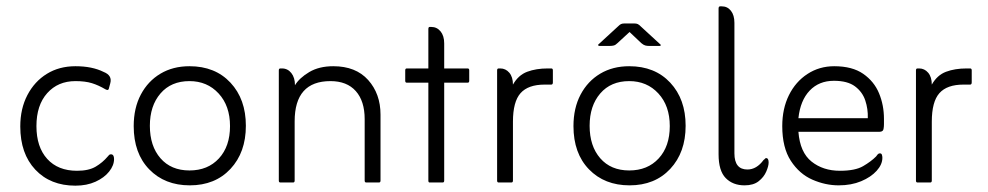

<svg xmlns="http://www.w3.org/2000/svg" viewBox="-20 -576 3118 606"><path d="M218 10Q139 10 91.5 -40.5Q44 -91 44 -177Q44 -233 66.5 -276Q89 -319 128 -343Q167 -367 218 -367Q271 -367 307 -349Q335 -338 328 -313L324 -298Q323 -292 319 -292Q317 -292 313 -294Q291 -307 270 -313.5Q249 -320 218 -320Q163 -320 129 -282Q95 -244 95 -178Q95 -112 129 -74.5Q163 -37 223 -37Q260 -37 282 -50Q304 -63 320 -82Q322 -84 324 -86.5Q326 -89 330 -89Q340 -89 340 -74Q340 -54 324.5 -34.5Q309 -15 281.5 -2.5Q254 10 218 10Z M579 9Q500 9 451 -41.5Q402 -92 402 -178Q402 -235 424.5 -277.5Q447 -320 486.5 -343.5Q526 -367 578 -367Q659 -367 707.5 -315Q756 -263 756 -179Q756 -95 707.5 -43Q659 9 579 9ZM578 -38Q636 -38 671 -76Q706 -114 706 -178Q706 -242 670 -281Q634 -320 578 -320Q520 -320 486.5 -281Q453 -242 453 -179Q453 -115 486.5 -76.5Q520 -38 578 -38Z M911 -307Q925 -330 956 -348.5Q987 -367 1032 -367Q1103 -367 1142 -323.5Q1181 -280 1181 -214V-6Q1181 0 1176 0H1136Q1131 0 1131 -6V-200Q1131 -257 1103 -288.5Q1075 -320 1023 -320Q910 -320 910 -193V-6Q910 0 905 0H865Q860 0 860 -6V-354Q860 -360 865 -360H870Q888 -360 899.5 -345.5Q911 -331 911 -307Z M1332 -315H1264Q1259 -315 1259 -321V-354Q1259 -360 1264 -360H1332V-484Q1332 -491 1336 -491H1341Q1359 -491 1370.5 -477Q1382 -463 1382 -439V-360H1456Q1461 -360 1461 -354V-321Q1461 -315 1456 -315H1382V-6Q1382 0 1377 0H1336Q1332 0 1332 -6Z M1559 -360Q1576 -360 1587.5 -346.5Q1599 -333 1599 -309Q1616 -339 1644 -349.5Q1672 -360 1709 -360H1720Q1725 -360 1725 -354V-316Q1725 -309 1720 -309H1699Q1647 -309 1623 -282Q1599 -255 1599 -192V-6Q1599 0 1594 0H1554Q1549 0 1549 -6V-354Q1549 -360 1554 -360Z M1967 -475 1929 -440Q1923 -434 1917.5 -432.5Q1912 -431 1904 -431H1872Q1869 -431 1868 -433Q1867 -435 1869 -436L1931 -493Q1936 -498 1940 -500Q1944 -502 1952 -502H1981Q1989 -502 1993 -500Q1997 -498 2002 -493L2064 -436Q2066 -435 2065.5 -433Q2065 -431 2062 -431H2029Q2022 -431 2016.5 -432.5Q2011 -434 2004 -440ZM1967 9Q1888 9 1839 -41.5Q1790 -92 1790 -178Q1790 -235 1812.5 -277.5Q1835 -320 1874.5 -343.5Q1914 -367 1966 -367Q2047 -367 2095.5 -315Q2144 -263 2144 -179Q2144 -95 2095.5 -43Q2047 9 1967 9ZM1966 -38Q2024 -38 2059 -76Q2094 -114 2094 -178Q2094 -242 2058 -281Q2022 -320 1966 -320Q1908 -320 1874.5 -281Q1841 -242 1841 -179Q1841 -115 1874.5 -76.5Q1908 -38 1966 -38Z M2330 9Q2293 9 2270.5 -14Q2248 -37 2248 -89V-549Q2248 -556 2253 -556H2258Q2276 -556 2287 -542Q2298 -528 2298 -504V-92Q2298 -41 2339 -41Q2368 -41 2390 -71Q2393 -73 2394.5 -75Q2396 -77 2398 -77Q2406 -77 2406 -63Q2406 -52 2398.5 -34.5Q2391 -17 2374.5 -4Q2358 9 2330 9Z M2500 -160Q2505 -95 2541.5 -66Q2578 -37 2631 -37Q2679 -37 2704 -51.5Q2729 -66 2745 -82Q2747 -85 2750 -88.5Q2753 -92 2757 -92Q2762 -92 2763.5 -87.5Q2765 -83 2765 -78Q2765 -57 2747 -37Q2729 -17 2698 -4Q2667 9 2627 9Q2585 9 2544 -9Q2503 -27 2476 -68.5Q2449 -110 2449 -178Q2449 -233 2470 -275.5Q2491 -318 2528.5 -342.5Q2566 -367 2613 -367Q2670 -367 2704.5 -343Q2739 -319 2754.5 -281.5Q2770 -244 2770 -201Q2770 -192 2770 -184.5Q2770 -177 2769 -171Q2768 -160 2756 -160ZM2500 -203H2719Q2720 -232 2711 -259Q2702 -286 2678.5 -303.5Q2655 -321 2612 -321Q2565 -321 2535.5 -290Q2506 -259 2500 -203Z M2881 -360Q2898 -360 2909.5 -346.5Q2921 -333 2921 -309Q2938 -339 2966 -349.5Q2994 -360 3031 -360H3042Q3047 -360 3047 -354V-316Q3047 -309 3042 -309H3021Q2969 -309 2945 -282Q2921 -255 2921 -192V-6Q2921 0 2916 0H2876Q2871 0 2871 -6V-354Q2871 -360 2876 -360Z"/></svg>

Font: Zain Light
Style: Regular
Weight: 300
Designer: Zain,Boutros
Foundry: Mobile Telecommunications Company (Zain), 2024
Version: Version 1.51; ttfautohint (v1.8.4)